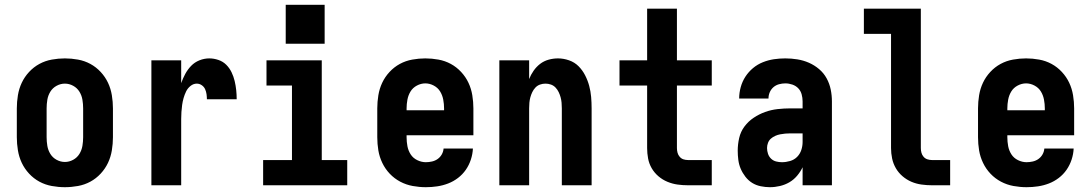

<svg xmlns="http://www.w3.org/2000/svg" viewBox="-20 -771 4540 799"><path d="M250 8Q223 8 195.5 3Q168 -2 144 -15Q120 -28 101 -48.5Q82 -69 70.5 -93.5Q59 -118 54.5 -145.5Q50 -173 50 -200V-320Q50 -347 54.5 -374.5Q59 -402 70.5 -426.5Q82 -451 101 -471.5Q120 -492 144 -505Q168 -518 195.5 -523Q223 -528 250 -528Q277 -528 304.5 -523Q332 -518 356 -505Q380 -492 399 -471.5Q418 -451 429.5 -426.5Q441 -402 445.5 -374.5Q450 -347 450 -320V-200Q450 -173 445.5 -145.5Q441 -118 429.5 -93.5Q418 -69 399 -48.5Q380 -28 356 -15Q332 -2 304.5 3Q277 8 250 8ZM250 -97Q268 -97 284.5 -106Q301 -115 310.5 -130.5Q320 -146 323 -164Q326 -182 326 -200V-320Q326 -338 323 -356Q320 -374 310.5 -389.5Q301 -405 284.5 -414Q268 -423 250 -423Q232 -423 215.5 -414Q199 -405 189.5 -389.5Q180 -374 177 -356Q174 -338 174 -320V-200Q174 -182 177 -164Q180 -146 189.5 -130.5Q199 -115 215.5 -106Q232 -97 250 -97Z M610 0V-520H734V-425Q741 -445 751 -463.5Q761 -482 775.5 -497Q790 -512 810 -520Q830 -528 851 -528Q870 -528 889 -521.5Q908 -515 921.5 -501.5Q935 -488 943.5 -470.5Q952 -453 956.5 -434Q961 -415 963 -396Q965 -377 965 -358H841Q841 -368 839.5 -379Q838 -390 833.5 -400Q829 -410 819.5 -416.5Q810 -423 799 -423Q785 -423 773 -413.5Q761 -404 754.5 -390.5Q748 -377 744 -363Q740 -349 738 -334.5Q736 -320 735 -305Q734 -290 734 -276V0Z M1075 0V-105H1195V-415H1089V-520H1319V-105H1425V0ZM1169 -589V-751H1331V-589Z M1752 8Q1725 8 1697.5 3Q1670 -2 1645.5 -15Q1621 -28 1602 -48Q1583 -68 1571 -93Q1559 -118 1554.5 -145Q1550 -172 1550 -200V-320Q1550 -347 1554.5 -374.5Q1559 -402 1570.5 -426.5Q1582 -451 1601 -471.5Q1620 -492 1644 -505Q1668 -518 1695.5 -523Q1723 -528 1750 -528Q1777 -528 1804.5 -523Q1832 -518 1856 -505Q1880 -492 1899 -471.5Q1918 -451 1929.5 -426.5Q1941 -402 1945.5 -374.5Q1950 -347 1950 -320V-208H1672V-200Q1672 -181 1675.5 -162.5Q1679 -144 1689 -128.5Q1699 -113 1716.5 -104.5Q1734 -96 1752 -96Q1765 -96 1778 -99Q1791 -102 1801.5 -109.5Q1812 -117 1818.5 -128.5Q1825 -140 1826 -153H1948Q1947 -130 1939.5 -107Q1932 -84 1918.5 -64.5Q1905 -45 1886 -30.5Q1867 -16 1845 -7.5Q1823 1 1799.5 4.5Q1776 8 1752 8ZM1672 -312H1828V-320Q1828 -338 1824.5 -356.5Q1821 -375 1811.5 -390.5Q1802 -406 1785 -415Q1768 -424 1750 -424Q1732 -424 1715 -415Q1698 -406 1688.5 -390.5Q1679 -375 1675.5 -356.5Q1672 -338 1672 -320Z M2058 0V-520H2182V-442Q2189 -460 2200.5 -476.5Q2212 -493 2227.5 -505Q2243 -517 2262.5 -522.5Q2282 -528 2302 -528Q2325 -528 2348 -520Q2371 -512 2387.5 -495.5Q2404 -479 2415 -457.5Q2426 -436 2432 -413.5Q2438 -391 2440 -367.5Q2442 -344 2442 -320V0H2318V-320Q2318 -332 2317 -343.5Q2316 -355 2313 -366Q2310 -377 2305 -387.5Q2300 -398 2292 -406.5Q2284 -415 2273 -419Q2262 -423 2250 -423Q2238 -423 2227 -419Q2216 -415 2208 -406.5Q2200 -398 2195 -387.5Q2190 -377 2187 -366Q2184 -355 2183 -343.5Q2182 -332 2182 -320V0Z M2843 0Q2821 0 2799.5 -3Q2778 -6 2757.5 -14.5Q2737 -23 2720 -37.5Q2703 -52 2692 -71Q2681 -90 2677 -111.5Q2673 -133 2673 -155V-415H2558V-520H2673V-735H2797V-520H2942V-415H2797V-155Q2797 -145 2799.5 -135.5Q2802 -126 2808.5 -118.5Q2815 -111 2824 -108Q2833 -105 2843 -105H2942V0Z M3184 8Q3165 8 3145.5 4Q3126 0 3110 -10Q3094 -20 3082 -35.5Q3070 -51 3062.5 -68.5Q3055 -86 3052.5 -105.5Q3050 -125 3050 -144Q3050 -170 3056 -196.5Q3062 -223 3078 -244.5Q3094 -266 3116.5 -281Q3139 -296 3164 -305Q3189 -314 3216 -317Q3243 -320 3269 -320H3320V-349Q3320 -364 3316 -378.5Q3312 -393 3302 -403.5Q3292 -414 3277.5 -419Q3263 -424 3248 -424Q3235 -424 3222 -420.5Q3209 -417 3199 -408.5Q3189 -400 3183.5 -387.5Q3178 -375 3178 -361H3056Q3056 -385 3062.5 -408.5Q3069 -432 3082 -452Q3095 -472 3113.5 -487.5Q3132 -503 3154.5 -512Q3177 -521 3200.5 -524.5Q3224 -528 3248 -528Q3273 -528 3298 -524Q3323 -520 3346 -510Q3369 -500 3388.5 -483.5Q3408 -467 3420 -445Q3432 -423 3437 -398.5Q3442 -374 3442 -349V0H3320V-75Q3311 -56 3297 -39.5Q3283 -23 3265 -12.5Q3247 -2 3226 3Q3205 8 3184 8ZM3234 -96Q3251 -96 3268 -101Q3285 -106 3297 -118Q3309 -130 3314.5 -146.5Q3320 -163 3320 -180V-216H3269Q3258 -216 3247.5 -215Q3237 -214 3226.5 -212Q3216 -210 3206 -205.5Q3196 -201 3188 -194Q3180 -187 3176 -176.5Q3172 -166 3172 -155Q3172 -143 3176 -131Q3180 -119 3189 -110.5Q3198 -102 3210 -99Q3222 -96 3234 -96Z M3858 0Q3837 0 3815 -3Q3793 -6 3773 -14.5Q3753 -23 3736 -37.5Q3719 -52 3708 -71Q3697 -90 3692.5 -111.5Q3688 -133 3688 -155V-630H3575V-735H3812V-155Q3812 -145 3814.5 -135.5Q3817 -126 3823.5 -118.5Q3830 -111 3839.5 -108Q3849 -105 3858 -105H3934V0Z M4252 8Q4225 8 4197.5 3Q4170 -2 4145.5 -15Q4121 -28 4102 -48Q4083 -68 4071 -93Q4059 -118 4054.5 -145Q4050 -172 4050 -200V-320Q4050 -347 4054.5 -374.5Q4059 -402 4070.5 -426.5Q4082 -451 4101 -471.5Q4120 -492 4144 -505Q4168 -518 4195.5 -523Q4223 -528 4250 -528Q4277 -528 4304.5 -523Q4332 -518 4356 -505Q4380 -492 4399 -471.5Q4418 -451 4429.5 -426.5Q4441 -402 4445.5 -374.5Q4450 -347 4450 -320V-208H4172V-200Q4172 -181 4175.5 -162.5Q4179 -144 4189 -128.5Q4199 -113 4216.5 -104.5Q4234 -96 4252 -96Q4265 -96 4278 -99Q4291 -102 4301.5 -109.5Q4312 -117 4318.5 -128.5Q4325 -140 4326 -153H4448Q4447 -130 4439.5 -107Q4432 -84 4418.5 -64.5Q4405 -45 4386 -30.5Q4367 -16 4345 -7.5Q4323 1 4299.5 4.5Q4276 8 4252 8ZM4172 -312H4328V-320Q4328 -338 4324.5 -356.5Q4321 -375 4311.5 -390.5Q4302 -406 4285 -415Q4268 -424 4250 -424Q4232 -424 4215 -415Q4198 -406 4188.5 -390.5Q4179 -375 4175.5 -356.5Q4172 -338 4172 -320Z"/></svg>

Font: Iosevka SS04 Extrabold
Style: Regular
Weight: 800
Monospace: yes
Designer: Belleve Invis
Foundry: Belleve Invis
Version: Version 19.0.0; ttfautohint (v1.8.4)